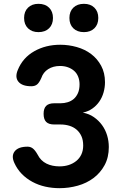

<svg xmlns="http://www.w3.org/2000/svg" viewBox="-20 -974 640 1004"><path d="M73 -608Q99 -672 159 -706Q219 -740 295 -740Q339 -740 381.5 -728Q424 -716 456.5 -691.5Q489 -667 509 -630Q529 -593 529 -544Q529 -517 521.5 -490.5Q514 -464 499 -442.5Q484 -421 462.5 -406Q441 -391 413 -385Q446 -379 471 -361.5Q496 -344 513.5 -320Q531 -296 540 -266.5Q549 -237 549 -205Q549 -151 527 -110.5Q505 -70 469 -43Q433 -16 386.5 -3Q340 10 291 10Q253 10 217 2Q181 -6 149.5 -23Q118 -40 94 -64.5Q70 -89 55 -122Q38 -159 57 -183Q76 -207 124 -207Q140 -207 152 -197.5Q164 -188 177 -165Q185 -149 196.5 -137.5Q208 -126 223 -118.5Q238 -111 255.5 -107.5Q273 -104 291 -104Q317 -104 339 -111Q361 -118 378.5 -132Q396 -146 405.5 -166.5Q415 -187 415 -213Q415 -242 405.5 -262.5Q396 -283 380 -296.5Q364 -310 342.5 -316.5Q321 -323 297 -323H264Q235 -323 221.5 -336.5Q208 -350 208 -379Q208 -407 221.5 -420.5Q235 -434 264 -434H297Q316 -434 334 -439.5Q352 -445 365.5 -456.5Q379 -468 387.5 -487Q396 -506 396 -533Q396 -555 388.5 -573.5Q381 -592 367 -604Q353 -616 334.5 -622.5Q316 -629 294 -629Q258 -629 232 -612.5Q206 -596 196 -566Q185 -541 173.5 -532Q162 -523 144 -523Q96 -523 76.5 -546.5Q57 -570 73 -608ZM419 -806Q384 -806 363.5 -826Q343 -846 343 -880Q343 -914 363.5 -934Q384 -954 419 -954Q453 -954 473.5 -934Q494 -914 494 -880Q494 -846 473.5 -826Q453 -806 419 -806ZM181 -806Q147 -806 126.5 -826Q106 -846 106 -880Q106 -914 126.5 -934Q147 -954 181 -954Q216 -954 236.5 -934Q257 -914 257 -880Q257 -846 236.5 -826Q216 -806 181 -806Z"/></svg>

Font: Maple Mono
Style: Bold
Weight: 700
Monospace: yes
Designer: subframe7536
Version: Version 7.200